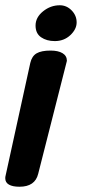

<svg xmlns="http://www.w3.org/2000/svg" viewBox="-39 -508 327 729"><path d="M252 -423Q252 -397 228 -374.5Q204 -352 169 -352Q138 -352 117 -366.5Q96 -381 96 -411Q96 -442 124.5 -465Q153 -488 188 -488Q214 -488 233 -468.5Q252 -449 252 -423ZM153 -316Q182 -316 198.5 -306Q215 -296 215 -277L106 152Q94 201 35 201Q9 201 -5 193Q-19 185 -19 169Q-19 163 -18 160L76 -269Q82 -295 100 -305.5Q118 -316 153 -316Z"/></svg>

Font: Sriracha
Style: Regular
Weight: 400
Designer: Suppakit Chalermlarp
Version: Version 1.002g